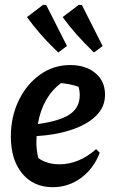

<svg xmlns="http://www.w3.org/2000/svg" viewBox="-20 -766 476 797"><path d="M199 11Q119 11 72 -46Q25 -103 25 -199Q25 -281 57.5 -348.5Q90 -416 146 -456Q202 -496 271 -496Q336 -496 376 -462.5Q416 -429 416 -373Q416 -322 379 -285.5Q342 -249 277.5 -227.5Q213 -206 132 -201Q131 -188 131 -175Q131 -142 139 -110Q174 -84 228 -84Q266 -84 304.5 -99.5Q343 -115 379 -147L394 -132Q369 -66 316.5 -27.5Q264 11 199 11ZM311 -371Q311 -389 306 -406Q271 -418 233 -421Q157 -364 137 -251Q230 -264 270.5 -292Q311 -320 311 -371ZM222 -548Q180 -588 149 -623.5Q118 -659 92 -695L159 -746L172 -745L258 -575ZM370 -548Q329 -588 297.5 -623.5Q266 -659 240 -695L307 -746L320 -745L406 -575Z"/></svg>

Font: Piazzolla SemiBold
Style: Italic
Weight: 600
Italic angle: -11.3°
Designer: Juan Pablo del Peral
Foundry: Huerta Tipografica
Version: Version 1.330